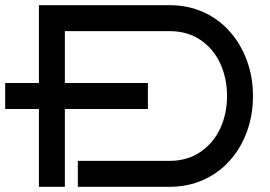

<svg xmlns="http://www.w3.org/2000/svg" viewBox="-21 -720 1039 740"><path d="M549 -300H229V0H129V-300H-1V-400H129V-700H632Q704 -700 763.5 -673Q823 -646 865.5 -597.5Q908 -549 931 -485.5Q954 -422 954 -350Q954 -277 931 -213.5Q908 -150 865.5 -102Q823 -54 763.5 -27Q704 0 632 0H279V-100H632Q701 -100 751 -134Q801 -168 827.5 -224.5Q854 -281 854 -350Q854 -419 827.5 -476Q801 -533 751 -566.5Q701 -600 632 -600H229V-400H549Z"/></svg>

Font: Bruno Ace
Style: Regular
Weight: 400
Version: Version 1.100; ttfautohint (v1.8.4.7-5d5b);gftools[0.9.27]